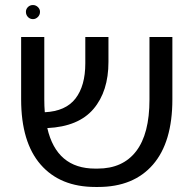

<svg xmlns="http://www.w3.org/2000/svg" viewBox="-20 -740 770 763"><path d="M359 3Q219 3 141.5 -86Q64 -175 64 -345V-593H156V-345Q156 -318 158 -294Q241 -298 280 -348.5Q319 -399 319 -488V-593H411V-494Q411 -377 351.5 -307Q292 -237 168 -231Q205 -70 358 -70H368Q468 -70 521 -139Q574 -208 574 -344V-593H665V-345Q665 -175 588 -86Q511 3 370 3ZM111 -664Q99 -664 91 -672.5Q83 -681 83 -693Q83 -704 91 -712Q99 -720 111 -720Q122 -720 130.5 -712Q139 -704 139 -693Q139 -681 130.5 -672.5Q122 -664 111 -664Z"/></svg>

Font: Go Noto Current
Style: Regular
Weight: 400
Designer: Monotype Design Team
Foundry: Monotype Imaging Inc.
Version: Version 2.007; ttfautohint (v1.8) -l 8 -r 50 -G 200 -x 14 -D